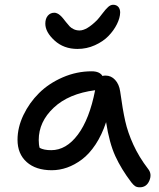

<svg xmlns="http://www.w3.org/2000/svg" viewBox="-20 -756 673 813"><path d="M308.1 -548.8Q250 -548.8 210.9 -584.5Q171.9 -620.1 171.9 -655.8Q171.9 -677.2 182.6 -689.7Q193.4 -702.1 210 -702.1Q213.4 -702.1 216.3 -701.4Q219.2 -700.7 222.7 -699Q226.1 -697.3 228.3 -696Q230.5 -694.8 233.9 -691.7Q237.3 -688.5 239.3 -686.8Q241.2 -685.1 244.9 -680.7Q248.5 -676.3 249.8 -674.8Q251 -673.3 254.9 -668.2Q258.8 -663.1 259.8 -662.1Q269.5 -649.9 275.4 -643.8Q281.2 -637.7 292.2 -632.3Q303.2 -627 316.9 -627Q347.2 -627 391.1 -670.9Q398.9 -679.2 413.1 -698Q427.2 -716.8 437.7 -726.3Q448.2 -735.8 459 -735.8Q473.1 -735.8 481 -726.8Q488.8 -717.8 488.8 -703.1Q488.3 -680.2 475.1 -653.6Q461.9 -627 439.2 -603.5Q416.5 -580.1 381.8 -564.5Q347.2 -548.8 308.1 -548.8ZM199.2 -35.2Q131.8 -35.2 93 -69.8Q54.2 -104.5 54.2 -164.1Q54.2 -216.3 79.1 -268.6Q104 -320.8 145.3 -361.8Q186.5 -402.8 245.6 -428.5Q304.7 -454.1 368.2 -454.1Q401.9 -454.1 414.1 -434.1Q418 -436 426.8 -436Q450.7 -436 467.5 -417.7Q484.4 -399.4 488.8 -369.1Q499.5 -291 510.3 -243.2Q521 -195.3 544.7 -143.3Q568.4 -91.3 606.9 -41Q624.5 -19.5 612.5 8.8Q600.6 37.1 571.8 37.1Q559.6 37.1 552.2 32.2Q544.9 27.3 536.1 16.1Q493.7 -39.6 468.3 -95Q442.9 -150.4 429.2 -238.8Q411.6 -185.1 384.8 -144.5Q357.9 -104 326.9 -80.8Q295.9 -57.6 263.9 -46.4Q231.9 -35.2 199.2 -35.2ZM144 -163.1Q144 -143.1 147.9 -129.9Q165.5 -120.1 196.8 -120.1Q260.3 -120.1 309.6 -185.8Q358.9 -251.5 382.8 -374Q270.5 -359.4 207.3 -299.8Q144 -240.2 144 -163.1Z"/></svg>

Font: Shantell Sans Irregular
Style: Regular
Weight: 400
Designer: Stephen Nixon, Anya Danilova, Shantell Martin
Foundry: Arrow Type
Version: Version 1.006;[9816181b4]